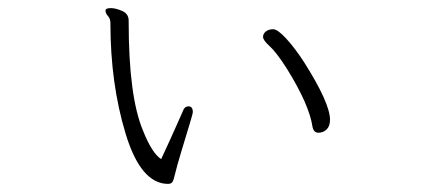

<svg xmlns="http://www.w3.org/2000/svg" viewBox="-20 -453 1040 473"><path d="M297 -398Q297 -216 332 -132Q354 -76 377 -61Q387 -82 398 -106.5Q409 -131 418 -151Q427 -171 430 -178Q434 -191 444.5 -191Q455 -191 455 -177Q455 -173 447.5 -148.5Q440 -124 427.5 -82.5Q415 -41 411.5 -25.5Q408 -10 405 -5Q402 0 394 0Q327 0 289.5 -123.5Q252 -247 252 -396Q252 -407 246 -413.5Q240 -420 240 -426V-428Q241 -433 253 -433Q265 -433 281 -426Q297 -419 297 -402ZM750 -140Q742 -195 686 -285Q661 -324 644.5 -339Q628 -354 628 -362Q628 -370 635 -375.5Q642 -381 653 -381Q664 -381 685.5 -357.5Q707 -334 729 -300Q793 -199 793 -158Q793 -142 784.5 -134Q776 -126 764.5 -126Q753 -126 750 -140Z"/></svg>

Font: LXGW WenKai Lite Light
Style: Regular
Weight: 300
Designer: LXGW / Fontworks Inc.
Foundry: LXGW / Fontworks Inc.
Version: Version 1.511; March 25, 2025